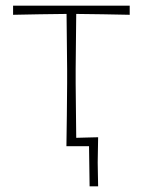

<svg xmlns="http://www.w3.org/2000/svg" viewBox="-20 -514 502 675"><path d="M213.5 0Q214.5 -56.5 215 -108.5Q215.5 -160.5 216 -221V-271Q215.5 -323.5 215 -370.2Q214.5 -417 214 -465H211.5Q167 -464.5 119.5 -463.8Q72 -463 26 -462V-494H436V-462Q390 -463 342.5 -463.8Q295 -464.5 250.5 -465H248Q247.5 -417 247 -370.2Q246.5 -323.5 246 -271V-221Q246.5 -168.5 247 -122.8Q247.5 -77 248 -29.5Q267.5 -30 285 -30.5Q302.5 -31 325 -31.5Q324.5 -8 324.2 14Q324 36 323.5 57.5Q324 78.5 324.2 99.2Q324.5 120 325 141H295L293 0Z"/></svg>

Font: Commissioner Loud Thin
Style: Regular
Weight: 100
Designer: Kostas Bartsokas
Foundry: Kostas Bartsokas
Version: Version 1.000; ttfautohint (v1.8.3)